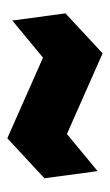

<svg xmlns="http://www.w3.org/2000/svg" viewBox="95 -596 307 538"><g transform="rotate(90 249.0 -327.5)"><path d="M38 -208 18 -357 130 -461 356 -361 460 -447 480 -298 368 -194 142 -294Z"/></g></svg>

Font: Tektur SemiCondensed
Style: Bold
Weight: 700
Width: 4
Designer: Adam Jagosz
Foundry: Adam Jagosz
Version: Version 1.005;gftools[0.9.30]